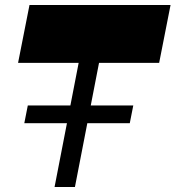

<svg xmlns="http://www.w3.org/2000/svg" viewBox="-20 -750 704 770"><path d="M77.5 -256 91.5 -327H514.5L500.5 -256ZM52.5 -498 98.3 -730H664L618.3 -498ZM198.8 0 332.5 -688.8H414.2L280.5 0Z"/></svg>

Font: Savate ExtraLight
Style: Italic
Weight: 200
Italic angle: -11°
Designer: Max Esnée
Foundry: Plomb Type
Version: Version 2.000